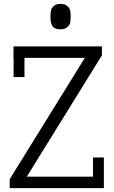

<svg xmlns="http://www.w3.org/2000/svg" viewBox="-20 -969 585 989"><path d="M49 -671H50V-572H106V-671H417L30 -46V0H515V-158H459V-59H118L505 -684V-730H50ZM291 -818Q314 -818 326.5 -829Q339 -840 341.5 -852Q344 -864 344 -883Q344 -903 341.5 -915Q339 -927 326.5 -938Q314 -949 291 -949Q269 -949 257 -938Q245 -927 242.5 -915Q240 -903 240 -883Q240 -869 241.5 -859.5Q243 -850 247.5 -839.5Q252 -829 263 -823.5Q274 -818 291 -818Z"/></svg>

Font: Glegoo
Style: Regular
Weight: 400
Version: Version 2.0.1; ttfautohint (v0.9) -r 48 -G 60